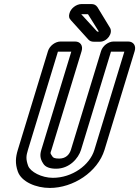

<svg xmlns="http://www.w3.org/2000/svg" viewBox="-20 -897 687 948"><path d="M446 -157C423 -81 336 -19 241 -19C185 -19 130 -49 119 -78C107 -112 109 -127 118 -157L266 -642H332L184 -157C177 -134 177 -114 193 -90C204 -71 228 -64 257 -64C323 -64 367 -115 380 -157L528 -642H594ZM613 -692H541C515 -692 487 -671 479 -645L330 -157C323 -135 306 -114 272 -114C249 -114 242 -119 239 -124C226 -144 228 -138 234 -157L383 -645C391 -671 377 -692 351 -692H279C253 -692 225 -671 217 -645L68 -157C57 -121 54 -90 68 -50C86 1 158 31 226 31C341 31 462 -47 496 -157L645 -645C653 -671 639 -692 613 -692ZM461 -741C460 -741 459 -742 459 -742L381 -827H413C414 -827 414 -826 415 -826L468 -741ZM443 -691H473C510 -691 539 -734 523 -760L461 -862C453 -873 444 -877 430 -877H383C356 -877 329 -855 323 -831C319 -818 320 -807 331 -796L417 -701C423 -695 431 -691 443 -691Z"/></svg>

Font: DIN Rundschrift
Style: BreitKontKu
Weight: 400
Width: 7
Version: Version 1.027